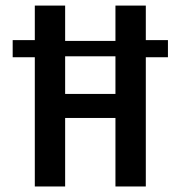

<svg xmlns="http://www.w3.org/2000/svg" viewBox="-20 -675 654 695"><path d="M25.9 -467.8V-529.8H106V-654.8H215.8V-526.9H397.9V-654.8H507.8V-529.8H587.9V-467.8H507.8V0H397.9V-248H215.8V0H106V-467.8ZM215.8 -335H397.9V-471.2H215.8Z"/></svg>

Font: IntelOne Mono Medium
Style: Regular
Weight: 500
Designer: Fred Shallcrass
Foundry: Frere-Jones Type LLC
Version: Version 1.200;hotconv 1.1.0;makeotfexe 2.6.0;FJTRelease1.2